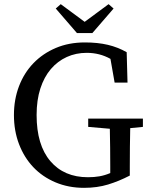

<svg xmlns="http://www.w3.org/2000/svg" viewBox="-20 -888 722 923"><path d="M604 -88V-44Q552 -17 499.5 -1Q447 15 384 15Q309 15 246.5 -11.5Q184 -38 140 -84.5Q96 -131 71.5 -195Q47 -259 47 -335Q47 -410 71.5 -474Q96 -538 141 -584.5Q186 -631 248.5 -657.5Q311 -684 388 -684Q450 -684 498.5 -672.5Q547 -661 589 -637L593 -491H531L511 -605Q459 -634 397 -634Q345 -634 301 -614Q257 -594 224.5 -556Q192 -518 174 -462.5Q156 -407 156 -335Q156 -191 222 -113.5Q288 -36 403 -36Q433 -36 458.5 -40.5Q484 -45 510 -56V-88Q510 -133 509.5 -178.5Q509 -224 508 -269L404 -278V-318H667V-278L606 -272Q605 -227 604.5 -181Q604 -135 604 -88ZM272 -868 387 -783 502 -868 526 -847 424 -729H350L248 -847Z"/></svg>

Font: Source Serif Pro
Style: Regular
Weight: 400
Designer: Frank Grießhammer
Foundry: Adobe Systems Incorporated
Version: Version 2.000;PS 1.000;hotconv 16.6.51;makeotf.lib2.5.65220